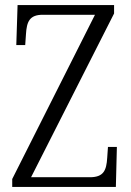

<svg xmlns="http://www.w3.org/2000/svg" viewBox="-20 -734 514 754"><path d="M28 0H435L439 -157H404L401 -114C398 -65 387 -38 333 -38H102L428 -681V-714H49L44 -557H79L82 -600C85 -649 96 -676 148 -676H353L28 -31Z"/></svg>

Font: Noto Serif Myanmar Condensed Light
Style: Regular
Weight: 300
Width: 3
Designer: Ben Mitchell and the Monotype Design Team
Foundry: Monotype Imaging Inc.
Version: Version 2.106